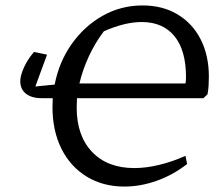

<svg xmlns="http://www.w3.org/2000/svg" viewBox="-20 -677 815 706"><path d="M133 -316Q94 -316 73 -334.5Q52 -353 55 -386Q57 -405 69.5 -432Q82 -459 105 -486L153 -476L110 -359L181 -366Q197 -449 243.5 -515Q290 -581 357.5 -619Q425 -657 504 -657Q578 -657 633 -624Q688 -591 718 -532Q748 -473 748 -395Q748 -379 747 -362Q746 -345 743 -330L728 -316H263Q262 -298 262 -281Q262 -178 318.5 -118.5Q375 -59 474 -59Q516 -59 564.5 -70.5Q613 -82 662 -104L668 -74Q617 -34 557 -12.5Q497 9 437 9Q359 9 299 -27.5Q239 -64 206 -130Q173 -196 173 -283Q173 -300 174 -316ZM501 -596Q439 -596 362 -562Q330 -520 307 -470.5Q284 -421 272 -370H662Q664 -382 664 -393Q664 -492 621.5 -544Q579 -596 501 -596Z"/></svg>

Font: Piazzolla
Style: Italic
Weight: 400
Italic angle: -11.3°
Designer: Juan Pablo del Peral
Foundry: Huerta Tipografica
Version: Version 1.330